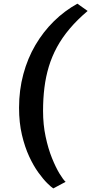

<svg xmlns="http://www.w3.org/2000/svg" viewBox="-20 -882 508 1068"><path d="M86 -282.5Q86 -381 109.8 -469.2Q133.5 -557.5 177 -631.5Q220.5 -705.5 279.8 -763.8Q339 -822 410.5 -861.5L467.5 -821Q410 -772.5 367.8 -722.5Q325.5 -672.5 297 -620Q268.5 -567.5 251.5 -511.2Q234.5 -455 227 -393.8Q219.5 -332.5 219.5 -265Q219.5 -188.5 233.8 -121.8Q248 -55 269.2 -2.5Q290.5 50 311.2 84Q332 118 345 129.5L276.5 166Q265 159 242.8 137Q220.5 115 193.5 77.8Q166.5 40.5 142.2 -11.8Q118 -64 102 -131.8Q86 -199.5 86 -282.5Z"/></svg>

Font: Merriweather 28pt Black
Style: Italic
Weight: 900
Italic angle: -7.8°
Version: Version 2.101